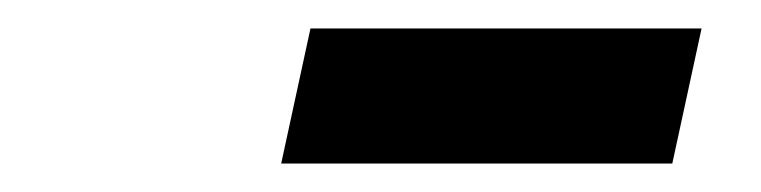

<svg xmlns="http://www.w3.org/2000/svg" viewBox="-20 -684 535 135"><path d="M198.3 -664H473.3L452.7 -569H177.7Z"/></svg>

Font: Epunda Sans Light
Style: Italic
Weight: 300
Italic angle: -12.0243°
Designer: Simon Atzbach
Foundry: typofactur
Version: Version 2.204